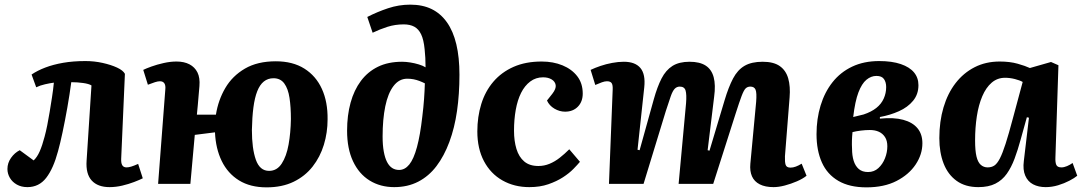

<svg xmlns="http://www.w3.org/2000/svg" viewBox="-20 -792 4660 827"><path d="M116 -471Q141 -488 175 -501Q209 -514 252 -521.5Q295 -529 348 -529Q386 -529 422 -521Q458 -513 484 -501Q510 -489 518 -474L502 -109Q501 -90 506.5 -80.5Q512 -71 525 -71Q534 -71 545.5 -74.5Q557 -78 575 -86L595 -24Q581 -17 557.5 -8Q534 1 506.5 7.5Q479 14 452 14Q401 14 375 -14.5Q349 -43 353 -100L374 -424Q363 -431 338 -434.5Q313 -438 287 -438Q280 -385 270 -328.5Q260 -272 249.5 -222.5Q239 -173 230 -141Q210 -66 179 -26Q148 14 98 14Q72 14 52.5 3Q33 -8 22.5 -26Q12 -44 12 -64Q12 -90 27.5 -112Q43 -134 65 -145L125 -101Q140 -115 151 -140Q162 -165 172 -203Q178 -225 183.5 -252.5Q189 -280 194 -310.5Q199 -341 204 -373Q209 -405 212 -436Q196 -434 174 -429Q152 -424 136 -416Z M1128 15Q1058 15 1009.5 -15Q961 -45 935 -98.5Q909 -152 906 -222L819 -211L800 0H661L692 -406Q694 -424 688 -433Q682 -442 669 -442Q660 -442 647.5 -438Q635 -434 617 -427L597 -491Q609 -497 632.5 -505.5Q656 -514 685 -520.5Q714 -527 740 -527Q773 -527 796 -515Q819 -503 830.5 -480Q842 -457 839 -421Q837 -401 835.5 -380.5Q834 -360 832 -339.5Q830 -319 828 -298H910Q920 -361 950.5 -413Q981 -465 1035 -496.5Q1089 -528 1168 -528Q1241 -528 1291 -496.5Q1341 -465 1366.5 -409Q1392 -353 1391 -278Q1391 -221 1375 -168.5Q1359 -116 1326.5 -74.5Q1294 -33 1244.5 -9Q1195 15 1128 15ZM1139 -56Q1173 -56 1193.5 -87.5Q1214 -119 1223 -169.5Q1232 -220 1233 -279Q1233 -331 1227 -370.5Q1221 -410 1204.5 -432.5Q1188 -455 1158 -455Q1134 -455 1116.5 -441Q1099 -427 1088 -399Q1077 -371 1071.5 -329Q1066 -287 1065 -232Q1065 -152 1082 -104Q1099 -56 1139 -56Z M1562 -719Q1605 -741 1651.5 -756.5Q1698 -772 1747 -772Q1800 -772 1839 -753Q1878 -734 1905 -696Q1932 -658 1945.5 -601.5Q1959 -545 1959 -470Q1959 -387 1948.5 -314Q1938 -241 1915.5 -180.5Q1893 -120 1860 -76.5Q1827 -33 1781.5 -9.5Q1736 14 1678 14Q1618 14 1572 -14.5Q1526 -43 1500.5 -97.5Q1475 -152 1475 -229Q1475 -295 1490 -349.5Q1505 -404 1534.5 -443.5Q1564 -483 1608 -504.5Q1652 -526 1712 -526Q1728 -526 1747 -523Q1766 -520 1784 -514.5Q1802 -509 1813 -502Q1813 -524 1812 -542.5Q1811 -561 1809 -580Q1805 -621 1794 -644Q1783 -667 1764.5 -677Q1746 -687 1719 -687Q1682 -687 1649 -676.5Q1616 -666 1585 -651ZM1699 -60Q1724 -60 1743 -83.5Q1762 -107 1776 -158.5Q1790 -210 1799 -290Q1804 -330 1806.5 -365Q1809 -400 1810 -433Q1798 -439 1786 -443.5Q1774 -448 1761.5 -450.5Q1749 -453 1734 -453Q1699 -453 1675 -421.5Q1651 -390 1639.5 -334Q1628 -278 1628 -204Q1628 -167 1633 -139.5Q1638 -112 1647 -94.5Q1656 -77 1669 -68.5Q1682 -60 1699 -60Z M2313 -527Q2363 -527 2403 -510.5Q2443 -494 2466.5 -463.5Q2490 -433 2490 -389Q2490 -354 2469 -332.5Q2448 -311 2414 -311Q2390 -311 2368 -324Q2346 -337 2336 -359L2359 -388Q2376 -410 2373.5 -425.5Q2371 -441 2356 -450Q2341 -459 2319 -459Q2288 -459 2264 -441Q2240 -423 2224.5 -392Q2209 -361 2201.5 -319Q2194 -277 2194 -229Q2194 -185 2204.5 -150.5Q2215 -116 2238 -96.5Q2261 -77 2299 -77Q2324 -77 2347 -86.5Q2370 -96 2391 -112.5Q2412 -129 2432 -149L2478 -95Q2468 -83 2450 -64.5Q2432 -46 2405 -28.5Q2378 -11 2342 1.5Q2306 14 2260 14Q2195 14 2144 -15Q2093 -44 2064.5 -98Q2036 -152 2036 -226Q2036 -289 2053 -344Q2070 -399 2105 -440Q2140 -481 2192 -504Q2244 -527 2313 -527Z M2935 -347Q2938 -385 2933 -402Q2928 -419 2908 -419Q2895 -419 2886 -409.5Q2877 -400 2869 -377Q2861 -354 2848 -314L2752 0H2603L2619 -406Q2620 -426 2614.5 -434Q2609 -442 2594 -442Q2585 -442 2572.5 -437.5Q2560 -433 2544 -426L2524 -491Q2543 -500 2566.5 -508Q2590 -516 2616.5 -521Q2643 -526 2667 -526Q2716 -526 2738.5 -499Q2761 -472 2755 -416L2726 -147L2735 -145L2796 -364Q2811 -418 2829.5 -454Q2848 -490 2876.5 -508Q2905 -526 2950 -526Q2994 -526 3019.5 -509.5Q3045 -493 3054 -459.5Q3063 -426 3056 -375L3028 -145L3036 -143L3101 -360Q3118 -417 3137.5 -454Q3157 -491 3187 -508.5Q3217 -526 3265 -526Q3312 -526 3338.5 -507.5Q3365 -489 3375 -454.5Q3385 -420 3381 -372L3361 -119Q3360 -94 3364 -82Q3368 -70 3385 -70Q3396 -70 3408 -74.5Q3420 -79 3433 -87L3454 -35Q3438 -22 3412.5 -11Q3387 0 3360.5 7Q3334 14 3312 14Q3276 14 3252.5 2Q3229 -10 3219 -32.5Q3209 -55 3212 -87L3237 -354Q3240 -392 3234.5 -405.5Q3229 -419 3212 -419Q3200 -419 3192 -411.5Q3184 -404 3174.5 -379Q3165 -354 3149 -304L3052 0H2903Z M3712 15Q3639 15 3591 -13Q3543 -41 3520 -92.5Q3497 -144 3497 -214Q3497 -280 3514.5 -337.5Q3532 -395 3566 -438Q3600 -481 3650.5 -505Q3701 -529 3767 -529Q3822 -529 3860 -516Q3898 -503 3917 -480Q3936 -457 3936 -425Q3936 -386 3913 -358Q3890 -330 3852 -313Q3814 -296 3770 -288V-281Q3830 -287 3870.5 -276Q3911 -265 3932 -239.5Q3953 -214 3953 -175Q3953 -127 3924 -83.5Q3895 -40 3841.5 -12.5Q3788 15 3712 15ZM3719 -51Q3745 -51 3763.5 -68Q3782 -85 3792 -110.5Q3802 -136 3802 -162Q3802 -186 3792 -201.5Q3782 -217 3765.5 -224.5Q3749 -232 3727 -232Q3708 -232 3688 -229.5Q3668 -227 3652 -223Q3650 -204 3649.5 -186Q3649 -168 3650 -152Q3650 -122 3657 -99.5Q3664 -77 3679 -64Q3694 -51 3719 -51ZM3655 -288 3700 -299Q3733 -310 3754.5 -327Q3776 -344 3786.5 -367.5Q3797 -391 3797 -417Q3797 -438 3787.5 -451.5Q3778 -465 3755 -465Q3732 -465 3712 -448.5Q3692 -432 3677.5 -394Q3663 -356 3655 -288Z M4526 -114Q4525 -92 4530 -81.5Q4535 -71 4552 -71Q4563 -71 4576 -76.5Q4589 -82 4600 -90L4620 -35Q4608 -25 4586 -13.5Q4564 -2 4537.5 6Q4511 14 4484 14Q4453 14 4430 2Q4407 -10 4396 -35.5Q4385 -61 4390 -99L4412 -285L4403 -287L4376 -190Q4364 -146 4350 -108.5Q4336 -71 4316.5 -43.5Q4297 -16 4267.5 -1Q4238 14 4194 14Q4138 14 4100.5 -13Q4063 -40 4044.5 -87.5Q4026 -135 4026 -197Q4026 -269 4044 -329.5Q4062 -390 4096 -434Q4130 -478 4178 -502.5Q4226 -527 4286 -527Q4330 -527 4363.5 -517.5Q4397 -508 4416 -499L4507 -525L4539 -511ZM4234 -71Q4251 -71 4263 -79Q4275 -87 4286.5 -109Q4298 -131 4311.5 -173Q4325 -215 4343 -283L4385 -439Q4373 -446 4351.5 -451.5Q4330 -457 4309 -457Q4276 -457 4251.5 -436Q4227 -415 4211 -377.5Q4195 -340 4187.5 -291Q4180 -242 4180 -187Q4180 -143 4186 -118Q4192 -93 4204.5 -82Q4217 -71 4234 -71Z"/></svg>

Font: Literata 18pt
Style: Bold Italic
Weight: 700
Italic angle: -2°
Designer: Latin by Veronika Burian and Jose Scaglione. Greek by Irene Vlachou. Cyrillic by Vera Evstafieva
Foundry: TypeTogether
Version: Version 3.103;gftools[0.9.29]